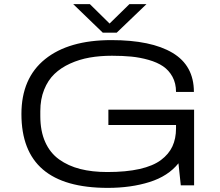

<svg xmlns="http://www.w3.org/2000/svg" viewBox="-20 -891 1056 923"><path d="M332 -871.1H412.1L506.8 -777.8L602.1 -871.1H684.1L541 -733.9H474.1ZM498 12.2Q289.6 12.2 186.3 -76.2Q83 -164.6 83 -342.8Q83 -515.1 196.8 -606.7Q310.5 -698.2 515.1 -698.2Q706.5 -698.2 809.3 -637Q912.1 -575.7 912.1 -449.2H826.2Q826.2 -490.7 809.1 -522Q792 -553.2 763.9 -572.3Q735.8 -591.3 694.8 -603Q653.8 -614.7 611.6 -618.9Q569.3 -623 518.1 -623Q460.9 -623 411.1 -614.3Q361.3 -605.5 317.1 -585.4Q272.9 -565.4 241.7 -535.4Q210.4 -505.4 192.1 -459.7Q173.8 -414.1 173.8 -356.9V-333Q173.8 -260.7 197.3 -208.3Q220.7 -155.8 264.4 -124.5Q308.1 -93.3 365.5 -78.6Q422.9 -64 496.1 -64Q586.4 -64 651.1 -78.6Q715.8 -93.3 753.7 -121.6Q791.5 -149.9 808.8 -187.3Q826.2 -224.6 826.2 -273.9V-290H501V-363.8H913.1V0H849.1L837.9 -106Q788.1 -43.9 698.7 -15.9Q609.4 12.2 498 12.2Z"/></svg>

Font: Archivo Expanded Light
Style: Regular
Weight: 300
Width: 7
Designer: Hector Gatti
Foundry: Omnibus-Type
Version: Version 2.001